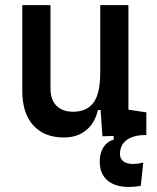

<svg xmlns="http://www.w3.org/2000/svg" viewBox="-20 -538 626 765"><path d="M494.6 207Q438.5 207 408 180.7Q377.4 154.3 377.4 106Q377.4 72.3 391.8 49.3Q406.2 26.4 433.1 18.1V-14.6L550.3 -15.6L560.1 0Q511.7 0 484.9 19.8Q458 39.6 458 75.7Q458 94.7 471.7 105Q485.4 115.2 509.8 115.2Q527.3 115.2 550.8 109.9L541 202.6Q529.3 204.6 517.1 205.8Q504.9 207 494.6 207ZM234.9 9.8Q155.8 9.8 112.3 -38.8Q68.8 -87.4 68.8 -175.8V-517.6H181.2V-185.5Q181.2 -141.1 204.8 -116.9Q228.5 -92.8 271.5 -92.8Q325.2 -92.8 352.3 -128.7Q379.4 -164.6 379.4 -249L405.8 -99.6H370.1Q357.9 -46.9 322.5 -18.6Q287.1 9.8 234.9 9.8ZM388.2 4.9 379.4 -119.1V-210H491.7V-101.1L563 -90.3V0ZM379.4 -146.5V-517.6H491.7V-175.8Z"/></svg>

Font: Cascadia Mono Medium
Style: Regular
Weight: 500
Monospace: yes
Designer: Aaron Bell
Foundry: Saja Typeworks
Version: Version 2407.024